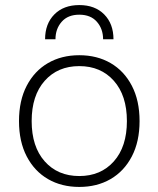

<svg xmlns="http://www.w3.org/2000/svg" viewBox="-20 -728 625 758"><path d="M293 -510Q363 -510 416.5 -479Q470 -448 500.5 -389.5Q531 -331 531 -250Q531 -169 500.5 -110.5Q470 -52 416.5 -21Q363 10 293 10Q223 10 169.5 -21Q116 -52 85.5 -110.5Q55 -169 55 -250Q55 -331 85.5 -389.5Q116 -448 169.5 -479Q223 -510 293 -510ZM293 -467Q208 -467 156.5 -409Q105 -351 105 -250Q105 -149 156.5 -91Q208 -33 293 -33Q378 -33 429.5 -91Q481 -149 481 -250Q481 -351 429.5 -409Q378 -467 293 -467ZM428 -573H387Q387 -614 362.5 -642Q338 -670 293 -670Q248 -670 223.5 -642Q199 -614 199 -573H158Q158 -634 194.5 -671Q231 -708 293 -708Q355 -708 391.5 -671Q428 -634 428 -573Z"/></svg>

Font: Work Sans Light
Style: Regular
Weight: 300
Designer: Wei Huang
Foundry: Wei Huang
Version: Version 2.012; ttfautohint (v1.8.3)